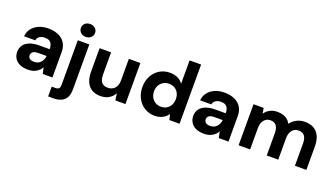

<svg xmlns="http://www.w3.org/2000/svg" viewBox="-76 -1348 3828 2194"><g transform="rotate(20 1838.0 -251.0)"><path d="M236 12Q173 12 132 -8Q91 -28 71 -62.5Q51 -97 51 -138Q51 -184 74 -218.5Q97 -253 145 -273Q193 -293 266 -293H390Q390 -328 380 -351Q370 -374 349.5 -386Q329 -398 296 -398Q259 -398 232.5 -381.5Q206 -365 200 -332H64Q69 -387 100 -426.5Q131 -466 182 -488.5Q233 -511 296 -511Q368 -511 420.5 -487.5Q473 -464 501.5 -419Q530 -374 530 -308V0H412L396 -76Q386 -56 370.5 -40.5Q355 -25 335 -13Q315 -1 290.5 5.5Q266 12 236 12ZM270 -96Q296 -96 315.5 -104.5Q335 -113 349.5 -128.5Q364 -144 372.5 -164.5Q381 -185 384 -208H282Q253 -208 234.5 -201Q216 -194 207 -181Q198 -168 198 -151Q198 -133 207 -120.5Q216 -108 232.5 -102Q249 -96 270 -96Z M558 220V101H599Q631 101 644 88.5Q657 76 657 47V-499H797V46Q797 109 775.5 147.5Q754 186 714 203Q674 220 620 220ZM728 -566Q690 -566 666 -588.5Q642 -611 642 -644Q642 -678 666 -700Q690 -722 728 -722Q766 -722 790 -700Q814 -678 814 -644Q814 -611 790 -588.5Q766 -566 728 -566Z M1116 12Q1054 12 1010.5 -14Q967 -40 944.5 -91Q922 -142 922 -216V-499H1062V-230Q1062 -169 1086 -137.5Q1110 -106 1163 -106Q1197 -106 1223 -121.5Q1249 -137 1263.5 -166.5Q1278 -196 1278 -238V-499H1418V0H1295L1284 -82Q1261 -40 1218.5 -14Q1176 12 1116 12Z M1774 12Q1706 12 1651 -22Q1596 -56 1564.5 -115.5Q1533 -175 1533 -250Q1533 -325 1564.5 -384.5Q1596 -444 1651.5 -477.5Q1707 -511 1776 -511Q1830 -511 1870.5 -491.5Q1911 -472 1936 -436V-720H2076V0H1952L1936 -68Q1921 -46 1899 -28Q1877 -10 1846.5 1Q1816 12 1774 12ZM1808 -110Q1847 -110 1877 -128Q1907 -146 1923.5 -177.5Q1940 -209 1940 -250Q1940 -291 1923.5 -322.5Q1907 -354 1877 -371.5Q1847 -389 1807 -389Q1770 -389 1739.5 -371Q1709 -353 1692 -321.5Q1675 -290 1675 -250Q1675 -210 1692 -178Q1709 -146 1739.5 -128Q1770 -110 1808 -110Z M2377 12Q2314 12 2273 -8Q2232 -28 2212 -62.5Q2192 -97 2192 -138Q2192 -184 2215 -218.5Q2238 -253 2286 -273Q2334 -293 2407 -293H2531Q2531 -328 2521 -351Q2511 -374 2490.5 -386Q2470 -398 2437 -398Q2400 -398 2373.5 -381.5Q2347 -365 2341 -332H2205Q2210 -387 2241 -426.5Q2272 -466 2323 -488.5Q2374 -511 2437 -511Q2509 -511 2561.5 -487.5Q2614 -464 2642.5 -419Q2671 -374 2671 -308V0H2553L2537 -76Q2527 -56 2511.5 -40.5Q2496 -25 2476 -13Q2456 -1 2431.5 5.5Q2407 12 2377 12ZM2411 -96Q2437 -96 2456.5 -104.5Q2476 -113 2490.5 -128.5Q2505 -144 2513.5 -164.5Q2522 -185 2525 -208H2423Q2394 -208 2375.5 -201Q2357 -194 2348 -181Q2339 -168 2339 -151Q2339 -133 2348 -120.5Q2357 -108 2373.5 -102Q2390 -96 2411 -96Z M2794 0V-499H2917L2929 -433Q2953 -469 2992 -490Q3031 -511 3084 -511Q3121 -511 3151.5 -501.5Q3182 -492 3205.5 -473Q3229 -454 3244 -425Q3273 -465 3318 -488Q3363 -511 3417 -511Q3483 -511 3527.5 -484.5Q3572 -458 3595 -407Q3618 -356 3618 -282V0H3479V-269Q3479 -329 3456 -361Q3433 -393 3384 -393Q3351 -393 3327 -377Q3303 -361 3289.5 -332Q3276 -303 3276 -261V0H3136V-269Q3136 -329 3113 -361Q3090 -393 3039 -393Q3009 -393 2985 -377Q2961 -361 2947.5 -332Q2934 -303 2934 -261V0Z"/></g></svg>

Font: DM Sans 20pt ExtraBold
Style: Regular
Weight: 800
Version: Version 4.004;gftools[0.9.30]